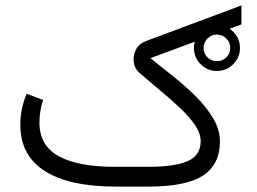

<svg xmlns="http://www.w3.org/2000/svg" viewBox="-20 -691 951 711"><path d="M698.2 -513.2Q698.2 -548.3 723.1 -573.5Q748 -598.6 783.2 -598.6Q818.4 -598.6 843.5 -573.5Q868.7 -548.3 868.7 -513.2Q868.7 -478 843.5 -453.1Q818.4 -428.2 783.2 -428.2Q748 -428.2 723.1 -453.1Q698.2 -478 698.2 -513.2ZM733.9 -513.2Q733.9 -492.7 748.3 -478.5Q762.7 -464.4 783.2 -464.4Q803.7 -464.4 818.1 -478.5Q832.5 -492.7 832.5 -513.2Q832.5 -533.7 818.1 -548.3Q803.7 -563 783.2 -563Q762.7 -563 748.3 -548.3Q733.9 -533.7 733.9 -513.2ZM527.3 -73.2Q627.4 -73.2 675.3 -94.5Q723.1 -115.7 723.1 -168Q723.1 -196.8 702.6 -227.1Q682.1 -257.3 648.7 -289.3Q615.2 -321.3 575.4 -354.2Q535.6 -387.2 497.1 -420.9Q474.6 -439.5 474.6 -472.7Q474.6 -492.2 485.6 -511Q496.6 -529.8 521 -539.1L874 -670.9V-600.6L537.1 -475.6Q574.7 -445.3 619.1 -410.2Q663.6 -375 703.4 -335.7Q743.2 -296.4 768.8 -253.9Q794.4 -211.4 794.4 -166.5Q794.4 -83 732.7 -41.5Q670.9 0 527.8 0H410.2Q235.8 0 145.5 -57.9Q55.2 -115.7 55.2 -229Q55.2 -259.3 61.3 -288.1Q67.4 -316.9 78.6 -343.8L139.6 -320.8Q126 -280.3 126 -236.3Q126.5 -150.9 198.5 -112.1Q270.5 -73.2 405.3 -73.2Z"/></svg>

Font: Vazir Light FD
Style: Light-FD
Weight: 300
Designer: Saber Rastikerdar
Foundry: Saber Rastikerdar
Version: Version 30.1.0